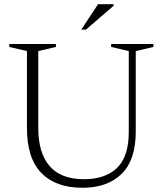

<svg xmlns="http://www.w3.org/2000/svg" viewBox="-20 -878 771 908"><path d="M589 -254.5V-636.5L505.5 -656V-670H705.5V-656L622 -636.5V-256Q622 -121 555 -55.5Q488 10 370 10Q243.5 10 175.5 -60Q107.5 -130 107.5 -271V-636.5L24 -656V-670H244.5V-656L161 -636.5V-272.5Q161 -154.5 214.8 -92.5Q268.5 -30.5 376.5 -30.5Q478 -30.5 533.5 -84Q589 -137.5 589 -254.5ZM364.5 -738 443.5 -858H517V-850.5L386.5 -738Z"/></svg>

Font: Newsreader Text Light
Style: Regular
Weight: 300
Designer: Hugues Gentile
Foundry: Production Type
Version: Version 1.001